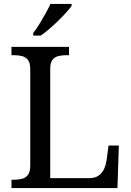

<svg xmlns="http://www.w3.org/2000/svg" viewBox="-20 -951 663 971"><path d="M38 0V-42H51Q74 -42 92.5 -47Q111 -52 122 -67.5Q133 -83 133 -114V-600Q133 -632 122 -647Q111 -662 92.5 -667Q74 -672 51 -672H38V-714H329V-672H316Q294 -672 275.5 -667.5Q257 -663 245.5 -648.5Q234 -634 234 -604V-50H431Q461 -50 479.5 -63.5Q498 -77 507 -98Q516 -119 519 -140L529 -215H581L574 0ZM148 -784Q163 -803 179 -829Q195 -855 210 -882Q225 -909 235 -931H342V-921Q333 -908 315 -888Q297 -868 274.5 -846Q252 -824 229 -804.5Q206 -785 186 -771H148Z"/></svg>

Font: Noto Serif Gujarati
Style: Regular
Weight: 400
Designer: Universal Thirst, Indian Type Foundry and the Monotype Design Team
Foundry: Monotype Imaging Inc.
Version: Version 2.102